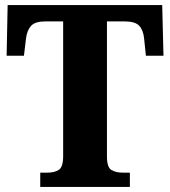

<svg xmlns="http://www.w3.org/2000/svg" viewBox="-20 -734 667 754"><path d="M138 0V-56H166Q194 -56 211 -67Q228 -78 228 -121V-650H159Q118 -650 102 -632.5Q86 -615 82 -582L74 -515H6L10 -714H617L622 -515H553L546 -582Q543 -615 527 -632.5Q511 -650 469 -650H400V-119Q400 -77 417.5 -66.5Q435 -56 462 -56H490V0Z"/></svg>

Font: Noto Serif Ethiopic SemiCondensed ExtraBold
Style: Regular
Weight: 800
Width: 4
Designer: Monotype Design Team
Foundry: Monotype Imaging Inc.
Version: Version 2.102; ttfautohint (v1.8.4.7-5d5b)